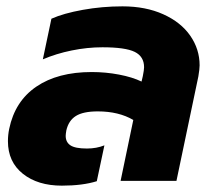

<svg xmlns="http://www.w3.org/2000/svg" viewBox="-20 -570 671 605"><path d="M5 -125Q5 -145 9 -164Q27 -251 94.5 -297Q162 -343 269 -343Q313 -343 355 -335Q397 -327 426 -313L430 -330Q434 -350 434 -358Q434 -392 404.5 -406.5Q375 -421 303 -421Q255 -421 206 -411Q157 -401 115 -383L142 -511Q180 -528 241 -539Q302 -550 366 -550Q439 -550 494.5 -525Q550 -500 579.5 -457.5Q609 -415 609 -364Q609 -353 605 -329L536 0H360L400 -192Q354 -219 288 -219Q242 -219 219 -204.5Q196 -190 189 -159Q187 -147 187 -142Q187 -122 202 -112Q217 -102 254 -102Q284 -102 309 -112L285 1Q240 15 175 15Q99 15 52 -22.5Q5 -60 5 -125Z"/></svg>

Font: Prompt Bold
Style: Bold Italic
Weight: 700
Italic angle: -12°
Designer: Katatrad Team
Foundry: CadsonDemak
Version: Version 1.000